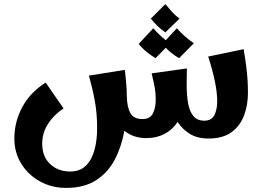

<svg xmlns="http://www.w3.org/2000/svg" viewBox="-20 -665 1280 937"><path d="M303 252Q232 252 174.5 220Q117 188 83.5 133.5Q50 79 50 11Q50 -70 88.5 -142Q127 -214 203 -262L290 -136Q242 -104 214 -60Q186 -16 186 36Q186 99 224.5 135.5Q263 172 323 172Q371 172 400 142.5Q429 113 441.5 65.5Q454 18 454 -38Q454 -111 443 -171Q432 -231 414 -296L589 -324Q593 -294 594.5 -272.5Q596 -251 598 -232Q598 -222 598.5 -212.5Q599 -203 599 -194Q600 -143 616 -113.5Q632 -84 675 -84Q712 -84 726 -111Q740 -138 740 -179Q740 -212 735 -238.5Q730 -265 720 -307L892 -331Q892 -315 891.5 -294.5Q891 -274 891 -250Q891 -200 898 -160.5Q905 -121 924 -98.5Q943 -76 977 -76Q1012 -76 1026 -103Q1040 -130 1040 -171Q1040 -253 996 -389L1169 -425Q1177 -378 1181.5 -342.5Q1186 -307 1188 -276Q1190 -245 1190 -212Q1190 -152 1171 -101.5Q1152 -51 1110 -20Q1068 11 997 11Q942 11 904.5 -13Q867 -37 847 -70Q821 -31 782 -11Q743 9 695 9Q630 9 587 -27Q573 51 540 114Q507 177 449 214.5Q391 252 303 252ZM787 -507Q766 -521 749 -538Q732 -555 716 -574L787 -645Q804 -624 819 -607.5Q834 -591 856 -574ZM739 -381Q716 -395 694 -413Q672 -431 657 -451L728 -527Q742 -511 757 -496.5Q772 -482 789 -469L843 -527Q862 -506 881.5 -488.5Q901 -471 926 -454L854 -381Q837 -391 820 -404Q803 -417 789 -432Z"/></svg>

Font: Marhey SemiBold
Style: Regular
Weight: 600
Designer: Nur Syamsi & Bustanul Arifin
Foundry: Namelatype
Version: Version 1.000; ttfautohint (v1.8.4.7-5d5b)